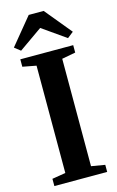

<svg xmlns="http://www.w3.org/2000/svg" viewBox="-144 -1030 662 1087"><g transform="rotate(-15 187.0 -487.0)"><path d="M111.5 -55.5V-684.5L32 -699.5V-743H342V-699.5L262 -684.5V-55L342 -41.5V0H32.5V-42.5ZM49 -789 14 -816.5 143 -973.5H230.5L359.5 -817L324 -789L186.5 -885.5Z"/></g></svg>

Font: Merriweather 72pt
Style: Bold
Weight: 700
Version: Version 2.100